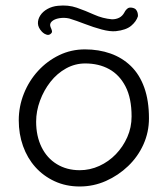

<svg xmlns="http://www.w3.org/2000/svg" viewBox="-20 -679 608 696"><path d="M269 -3Q219 -3 178 -22Q137 -41 108 -73.5Q79 -106 63.5 -149.5Q48 -193 48 -243Q48 -293 66.5 -339.5Q85 -386 118 -422Q151 -458 194.5 -479Q238 -500 288 -500Q338 -500 380.5 -485Q423 -470 454.5 -439.5Q486 -409 503 -361.5Q520 -314 520 -250Q520 -200 500 -155.5Q480 -111 444.5 -77Q409 -43 364 -23Q319 -3 269 -3ZM269 -62Q306 -62 340 -77.5Q374 -93 400 -120Q426 -147 441.5 -182Q457 -217 457 -257Q457 -323 435 -365.5Q413 -408 375.5 -428.5Q338 -449 289 -449Q252 -449 219.5 -431Q187 -413 163 -382.5Q139 -352 125 -314Q111 -276 111 -238Q111 -186 130.5 -146Q150 -106 186 -84Q222 -62 269 -62ZM162 -555Q156 -551 148.5 -553.5Q141 -556 136.5 -560Q132 -564 132 -564Q118 -579 117.5 -594Q117 -609 126 -623Q135 -637 152 -646.5Q169 -656 190 -658Q227 -662 258.5 -651Q290 -640 321 -626Q352 -612 386 -609Q401 -609 412.5 -615Q424 -621 431 -634Q431 -634 433.5 -638.5Q436 -643 442 -648Q448 -653 459 -651Q469 -649 473 -644Q477 -639 478.5 -633.5Q480 -628 480 -624Q480 -620 480 -620Q474 -601 455.5 -585.5Q437 -570 400 -566Q379 -564 349 -572Q319 -580 288 -592Q257 -604 231 -612Q213 -616 195 -613Q177 -610 167.5 -601Q158 -592 164 -579Q164 -579 166 -574.5Q168 -570 168.5 -565Q169 -560 162 -555Z"/></svg>

Font: Sour Gummy Black ExtraLight
Style: Regular
Weight: 250
Version: Version 1.000